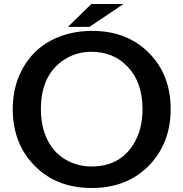

<svg xmlns="http://www.w3.org/2000/svg" viewBox="-20 -899 920 963"><path d="M438 -878.9H599.1L428.7 -764.2H320.8ZM441.9 -744.1Q623.5 -744.1 734.4 -626Q835.9 -518.1 835.9 -352.1Q835.9 -191.4 740.7 -83.5Q628.9 43.9 439.9 43.9Q258.8 43.9 147.9 -73.7Q43.9 -183.6 43.9 -352.1Q43.9 -473.6 100.6 -567.4Q175.3 -690.4 321.3 -729Q377.4 -744.1 441.9 -744.1ZM438.5 -639.2Q363.3 -639.2 302.7 -600.1Q185.1 -524.4 185.1 -351.6Q185.1 -259.3 220.7 -191.9Q255.9 -125 321.3 -91.8Q375 -64 439.9 -64Q577.6 -64 647.5 -172.4Q694.8 -245.6 694.8 -351.6Q694.8 -486.3 620.1 -564.5Q549.3 -639.2 438.5 -639.2Z"/></svg>

Font: BIZ UDPGothic
Style: Bold
Weight: 700
Designer: TypeBank Co., Ltd.
Foundry: Morisawa Inc.
Version: Version 1.051